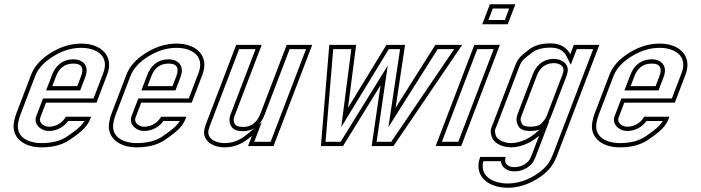

<svg xmlns="http://www.w3.org/2000/svg" viewBox="-20 -687 3297 903"><path d="M209.2 -91C184.8 -91 160.9 -111.7 169 -133L196.2 -204H433.7L484.1 -336C516.4 -420.6 459.4 -482 362.4 -482C313.2 -482 265.4 -467.5 218.9 -438.5C172.4 -409.5 141.6 -375.3 126.6 -336L57.4 -155C52.1 -141 48.1 -126.8 45.6 -112.5C32.8 -41 90.2 6 174.7 6C228 6 271.4 -5.2 305 -27.5C338.5 -49.8 362 -68.3 375.6 -83C389.1 -97.7 398.6 -112.3 404.2 -127L408.4 -138H289.7C276.4 -114.3 249.1 -91 209.2 -91ZM325.2 -388C367.8 -388 374.4 -362.8 361.4 -329L343.5 -282H226L243.9 -329C256.6 -362.2 280.7 -388 325.2 -388ZM209.2 -71C252 -71 283.1 -93.7 300.7 -118H377.4C372.7 -110.5 367.7 -104 360.9 -96.6C349.4 -84.1 326.7 -66 293.9 -44.1C264.5 -24.6 225.3 -14 174.7 -14C163.3 -14 152.7 -14.9 142.8 -16.7C85.5 -26.8 56.7 -60.9 65.3 -109C67.6 -122.1 71.2 -135 76.1 -147.9L145.3 -328.9C158.4 -363.1 185.5 -394.1 229.5 -421.5C273.3 -448.8 317.3 -462 362.4 -462C384.5 -462 403.8 -458.5 419.6 -452.5C465.7 -434.9 486.1 -397.1 465.4 -343.1L419.9 -224H182.4L150.4 -140.1C148.4 -135 147.4 -129.7 147.4 -124.4C147.4 -90.8 181 -71 209.2 -71ZM325.2 -408C271 -408 239.8 -374.3 225.3 -336.1L196.9 -262H357.2L380.1 -321.9C384.5 -333.3 387.3 -344.6 387.4 -356C387.4 -387.9 361.7 -408 325.2 -408Z M657.2 -91C632.8 -91 608.9 -111.7 617 -133L644.2 -204H881.7L932.1 -336C964.4 -420.6 907.4 -482 810.4 -482C761.2 -482 713.4 -467.5 666.9 -438.5C620.4 -409.5 589.6 -375.3 574.6 -336L505.4 -155C500.1 -141 496.1 -126.8 493.6 -112.5C480.8 -41 538.2 6 622.7 6C676 6 719.4 -5.2 753 -27.5C786.5 -49.8 810 -68.3 823.6 -83C837.1 -97.7 846.6 -112.3 852.2 -127L856.4 -138H737.7C724.4 -114.3 697.1 -91 657.2 -91ZM773.2 -388C815.8 -388 822.4 -362.8 809.4 -329L791.5 -282H674L691.9 -329C704.6 -362.2 728.7 -388 773.2 -388ZM657.2 -71C700 -71 731.1 -93.7 748.7 -118H825.4C820.7 -110.5 815.7 -104 808.9 -96.6C797.4 -84.1 774.7 -66 741.9 -44.1C712.5 -24.6 673.3 -14 622.7 -14C611.3 -14 600.7 -14.9 590.8 -16.7C533.5 -26.8 504.7 -60.9 513.3 -109C515.6 -122.1 519.2 -135 524.1 -147.9L593.3 -328.9C606.4 -363.1 633.5 -394.1 677.5 -421.5C721.3 -448.8 765.3 -462 810.4 -462C832.5 -462 851.8 -458.5 867.6 -452.5C913.7 -434.9 934.1 -397.1 913.4 -343.1L867.9 -224H630.4L598.4 -140.1C596.4 -135 595.4 -129.7 595.4 -124.4C595.4 -90.8 629 -71 657.2 -71ZM773.2 -408C719 -408 687.8 -374.3 673.3 -336.1L644.9 -262H805.2L828.1 -321.9C832.5 -333.3 835.3 -344.6 835.4 -356C835.4 -387.9 809.7 -408 773.2 -408Z M1164.9 -48 1146.5 0H1266.5L1448.4 -476H1328.4L1205.4 -154C1193.9 -124 1172.6 -90 1123.4 -90C1101.7 -90 1088.4 -95 1083.5 -105C1074 -124.4 1081.7 -137.9 1087.9 -154L1210.9 -476H1090.9L954.1 -118C947.7 -101.3 943.5 -88.7 941.5 -80C929.4 -29.1 977.1 6 1035.5 6C1094.8 6 1131.4 -20.1 1164.9 -48ZM1196.3 -100.2C1210 -114.9 1218.3 -131.9 1224.1 -146.9L1342.2 -456H1419.4L1252.8 -20H1175.6L1210.9 -112.4ZM1178.2 -85.1 1152.1 -63.4C1119.3 -36.1 1088.2 -14 1035.5 -14C1026.1 -14 1017.2 -15 1009 -17C971.9 -25.7 954.5 -48.2 960.9 -75.4C962.6 -82.4 966.6 -94.6 972.8 -110.9L1104.7 -456H1181.9L1069.2 -161.1C1064.2 -148 1051.6 -124.5 1065.6 -96.2C1076.2 -74.5 1100.4 -70 1123.4 -70C1144.8 -70 1163.4 -75.8 1178.2 -85.1Z M1728 0H1830.5L2153.7 -476H2027.5L1840.6 -180L1885 -476H1797.5L1616.8 -180L1655 -476H1528.7L1489.3 0H1593L1769.8 -286ZM1751.2 -20 1803.6 -378.6 1581.9 -20H1511L1547.1 -456H1632.2L1585 -89.4L1808.7 -456H1861.7L1806.7 -88.9L2038.5 -456H2116L1819.9 -20Z M2029 0H2149L2331 -476H2211ZM2248 -573H2368L2404 -667H2284ZM2058.1 -20 2224.7 -456H2301.9L2135.3 -20ZM2277.1 -593 2297.7 -647H2374.9L2354.3 -593Z M2569 -483C2526.5 -483 2493.1 -473.5 2468.7 -454.5C2429.3 -423.7 2416.6 -414.6 2402.6 -378L2301.7 -114C2290.1 -83.7 2283.4 -77.2 2292.2 -45C2300 -16.6 2338.3 6 2383.4 6C2437.6 6 2487.3 -23.5 2515.7 -49L2481.6 40C2476 54.7 2470.3 65.3 2464.4 72C2445.9 90 2424.1 99 2399.1 99C2366.3 99 2347.9 79.3 2358.7 51H2238.7C2206 136.4 2271.1 196 2368.3 196C2439.3 196 2500.2 163.2 2539.4 131C2570.9 104.6 2586.8 78.9 2601.6 40L2798.8 -476H2678.8L2662 -432C2647.4 -461.1 2617.8 -483 2569 -483ZM2630 -353C2629.2 -347.7 2627 -340.3 2623.4 -331L2554.3 -150C2547.7 -132.8 2544.9 -127.2 2528.4 -108.5C2518.1 -96.8 2500 -91 2474.2 -91C2452.5 -91 2439.3 -95.7 2434.6 -105C2424.7 -124.3 2428.1 -130.7 2435.5 -150L2504.7 -331C2515 -358 2536.3 -390 2586 -390C2611.1 -390 2633.4 -376.3 2630 -353ZM2569 -463C2611.2 -463 2632.9 -445.4 2644.2 -423L2664.5 -382.5L2692.6 -456H2769.8L2583 32.9C2568.8 70 2555.4 91.5 2526.6 115.6C2490.1 145.7 2433 176 2368.3 176C2351.8 176 2336.5 174.1 2322.9 170.7C2267.1 156.6 2240.7 120 2253.2 71H2335.8C2338.9 103.8 2369 119 2399.1 119C2429.2 119 2456.4 107.6 2478.3 86.4L2478.9 85.8L2479.4 85.2C2487.9 75.6 2494.3 63 2500.3 47.1L2564 -119.4L2502.3 -63.9C2476.4 -40.6 2430.4 -14 2383.4 -14C2343.3 -14 2315.7 -35.1 2311.5 -50.3C2304 -77.8 2307.6 -73.3 2320.4 -106.9L2421.3 -370.9C2433.8 -403.6 2440.6 -407.2 2481.1 -438.7C2500.8 -454.1 2529.3 -463 2569 -463ZM2649.7 -350.1C2655.9 -391.7 2615.1 -410 2586 -410C2525.4 -410 2497.6 -368.6 2486 -338.1L2416.8 -157.1C2409.9 -139 2404.1 -120.6 2416.7 -95.9C2427.6 -74.7 2451.6 -71 2474.2 -71C2502.4 -71 2527.3 -77.1 2543.4 -95.3C2560.2 -114.3 2566.2 -125.2 2572.9 -142.9L2642.1 -323.9C2646 -333.9 2648.6 -342.2 2649.7 -350.1Z M2929.2 -91C2904.8 -91 2880.9 -111.7 2889 -133L2916.2 -204H3153.7L3204.1 -336C3236.4 -420.6 3179.4 -482 3082.4 -482C3033.2 -482 2985.4 -467.5 2938.9 -438.5C2892.4 -409.5 2861.6 -375.3 2846.6 -336L2777.4 -155C2772.1 -141 2768.1 -126.8 2765.6 -112.5C2752.8 -41 2810.2 6 2894.7 6C2948 6 2991.4 -5.2 3025 -27.5C3058.5 -49.8 3082 -68.3 3095.6 -83C3109.1 -97.7 3118.6 -112.3 3124.2 -127L3128.4 -138H3009.7C2996.4 -114.3 2969.1 -91 2929.2 -91ZM3045.2 -388C3087.8 -388 3094.4 -362.8 3081.4 -329L3063.5 -282H2946L2963.9 -329C2976.6 -362.2 3000.7 -388 3045.2 -388ZM2929.2 -71C2972 -71 3003.1 -93.7 3020.7 -118H3097.4C3092.7 -110.5 3087.7 -104 3080.9 -96.6C3069.4 -84.1 3046.7 -66 3013.9 -44.1C2984.5 -24.6 2945.3 -14 2894.7 -14C2883.3 -14 2872.7 -14.9 2862.8 -16.7C2805.5 -26.8 2776.7 -60.9 2785.3 -109C2787.6 -122.1 2791.2 -135 2796.1 -147.9L2865.3 -328.9C2878.4 -363.1 2905.5 -394.1 2949.5 -421.5C2993.3 -448.8 3037.3 -462 3082.4 -462C3104.5 -462 3123.8 -458.5 3139.6 -452.5C3185.7 -434.9 3206.1 -397.1 3185.4 -343.1L3139.9 -224H2902.4L2870.4 -140.1C2868.4 -135 2867.4 -129.7 2867.4 -124.4C2867.4 -90.8 2901 -71 2929.2 -71ZM3045.2 -408C2991 -408 2959.8 -374.3 2945.3 -336.1L2916.9 -262H3077.2L3100.1 -321.9C3104.5 -333.3 3107.3 -344.6 3107.4 -356C3107.4 -387.9 3081.7 -408 3045.2 -408Z"/></svg>

Font: Din Kursivschrift
Style: BreitGhost
Weight: 400
Version: Version 1.089